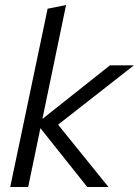

<svg xmlns="http://www.w3.org/2000/svg" viewBox="-20 -750 557 770"><path d="M21 0 171 -715 245 -730 150 -273 421 -488H517L213 -250L415 0H330L142 -236L93 0Z"/></svg>

Font: Red Hat Text
Style: Italic
Weight: 400
Italic angle: -12°
Designer: Pentagram / MCKL
Foundry: Pentagram / MCKL
Version: Version 1.005; Red Hat Text Italic